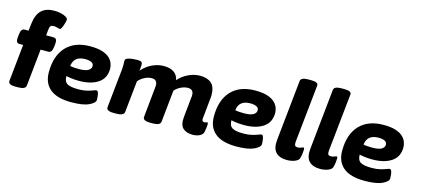

<svg xmlns="http://www.w3.org/2000/svg" viewBox="-60 -1253 3843 1754"><g transform="rotate(15 1861.0 -376.0)"><path d="M117 2Q80 2 65.5 -8Q51 -18 53 -36L89 -384H53Q17 -384 24 -440L27 -468Q30 -497 39.5 -510Q49 -523 68 -523H103L111 -592Q121 -679 164 -719.5Q207 -760 285 -760Q317 -760 347 -753Q377 -746 396 -734.5Q415 -723 415 -709Q415 -702 411 -686.5Q407 -671 401 -653.5Q395 -636 388 -624Q381 -612 374 -612Q366 -612 350.5 -617.5Q335 -623 314 -623Q295 -623 286 -614Q277 -605 275 -579L269 -523H340Q376 -523 370 -468L367 -439Q363 -410 353.5 -397Q344 -384 326 -384H254L218 -35Q214 2 145 2Z M647 8Q513 8 446.5 -47Q380 -102 380 -205Q380 -361 460 -446Q540 -531 686 -531Q759 -531 804 -515.5Q849 -500 872.5 -476Q896 -452 904.5 -426Q913 -400 913 -379Q913 -289 845.5 -244Q778 -199 666 -199Q631 -199 601 -202.5Q571 -206 544 -212Q544 -160 574.5 -141.5Q605 -123 680 -123Q726 -123 760 -131.5Q794 -140 815 -148.5Q836 -157 844 -157Q855 -157 860.5 -142Q866 -127 868 -107.5Q870 -88 870 -74Q870 -45 814 -18.5Q758 8 647 8ZM637 -303Q697 -303 724.5 -319Q752 -335 752 -361Q752 -385 730 -395.5Q708 -406 672 -406Q565 -406 554 -310Q572 -306 594.5 -304.5Q617 -303 637 -303Z M1794 8Q1736 8 1703.5 -22.5Q1671 -53 1678 -128L1697 -315Q1698 -320 1698.5 -326.5Q1699 -333 1699 -341Q1699 -395 1646 -395Q1614 -395 1580.5 -379Q1547 -363 1523 -336L1492 -35Q1489 2 1416 2H1394Q1322 2 1326 -36L1354 -315Q1356 -328 1356 -341Q1356 -395 1303 -395Q1271 -395 1236.5 -377.5Q1202 -360 1179 -332L1148 -35Q1144 2 1075 2H1046Q977 2 981 -36L1016 -371Q1018 -387 1019.5 -406.5Q1021 -426 1021 -446Q1021 -455 1020.5 -464.5Q1020 -474 1020 -485Q1020 -501 1040.5 -509Q1061 -517 1087.5 -519.5Q1114 -522 1133 -522Q1162 -522 1171.5 -515Q1181 -508 1181 -485Q1180 -458 1176 -432Q1197 -457 1229 -480Q1261 -503 1300.5 -517Q1340 -531 1383 -531Q1440 -531 1476 -507.5Q1512 -484 1522 -435Q1555 -475 1610.5 -503Q1666 -531 1726 -531Q1794 -531 1832 -497.5Q1870 -464 1870 -385Q1870 -376 1869 -365.5Q1868 -355 1867 -345L1848 -159Q1845 -130 1870 -130Q1879 -130 1886 -133.5Q1893 -137 1897 -137Q1905 -137 1905 -118Q1905 -108 1902.5 -86.5Q1900 -65 1895 -43Q1888 -19 1860 -5.5Q1832 8 1794 8Z M2208 8Q2074 8 2007.5 -47Q1941 -102 1941 -205Q1941 -361 2021 -446Q2101 -531 2247 -531Q2320 -531 2365 -515.5Q2410 -500 2433.5 -476Q2457 -452 2465.5 -426Q2474 -400 2474 -379Q2474 -289 2406.5 -244Q2339 -199 2227 -199Q2192 -199 2162 -202.5Q2132 -206 2105 -212Q2105 -160 2135.5 -141.5Q2166 -123 2241 -123Q2287 -123 2321 -131.5Q2355 -140 2376 -148.5Q2397 -157 2405 -157Q2416 -157 2421.5 -142Q2427 -127 2429 -107.5Q2431 -88 2431 -74Q2431 -45 2375 -18.5Q2319 8 2208 8ZM2198 -303Q2258 -303 2285.5 -319Q2313 -335 2313 -361Q2313 -385 2291 -395.5Q2269 -406 2233 -406Q2126 -406 2115 -310Q2133 -306 2155.5 -304.5Q2178 -303 2198 -303Z M2687 8Q2617 8 2581.5 -29.5Q2546 -67 2555 -150L2614 -719Q2617 -754 2687 -754H2715Q2784 -754 2780 -720L2723 -175Q2721 -151 2726.5 -140Q2732 -129 2754 -129Q2771 -129 2785.5 -135.5Q2800 -142 2805 -142Q2814 -142 2814 -123Q2814 -113 2811.5 -89Q2809 -65 2802 -41Q2796 -19 2762.5 -5.5Q2729 8 2687 8Z M3001 8Q2931 8 2895.5 -29.5Q2860 -67 2869 -150L2928 -719Q2931 -754 3001 -754H3029Q3098 -754 3094 -720L3037 -175Q3035 -151 3040.5 -140Q3046 -129 3068 -129Q3085 -129 3099.5 -135.5Q3114 -142 3119 -142Q3128 -142 3128 -123Q3128 -113 3125.5 -89Q3123 -65 3116 -41Q3110 -19 3076.5 -5.5Q3043 8 3001 8Z M3421 8Q3287 8 3220.5 -47Q3154 -102 3154 -205Q3154 -361 3234 -446Q3314 -531 3460 -531Q3533 -531 3578 -515.5Q3623 -500 3646.5 -476Q3670 -452 3678.5 -426Q3687 -400 3687 -379Q3687 -289 3619.5 -244Q3552 -199 3440 -199Q3405 -199 3375 -202.5Q3345 -206 3318 -212Q3318 -160 3348.5 -141.5Q3379 -123 3454 -123Q3500 -123 3534 -131.5Q3568 -140 3589 -148.5Q3610 -157 3618 -157Q3629 -157 3634.5 -142Q3640 -127 3642 -107.5Q3644 -88 3644 -74Q3644 -45 3588 -18.5Q3532 8 3421 8ZM3411 -303Q3471 -303 3498.5 -319Q3526 -335 3526 -361Q3526 -385 3504 -395.5Q3482 -406 3446 -406Q3339 -406 3328 -310Q3346 -306 3368.5 -304.5Q3391 -303 3411 -303Z"/></g></svg>

Font: Asap Semi Expanded Semi Expanded ExtraBold
Style: Italic
Weight: 800
Width: 6
Italic angle: -6°
Designer: Pablo Cosgaya
Foundry: Omnibus-Type
Version: Version 3.001; ttfautohint (v1.8.4.7-5d5b)